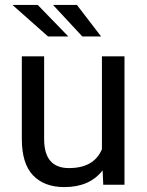

<svg xmlns="http://www.w3.org/2000/svg" viewBox="-20 -760 603 790"><path d="M69.8 -528.3H161.6V-187.5Q161.6 -68.4 263.7 -68.4Q366.7 -68.4 399.4 -146V-528.3H492.2V0H404.8L402.3 -59.1Q349.1 9.8 244.6 9.8Q162.6 9.8 116.2 -38.3Q69.8 -86.4 69.8 -188.5ZM31.2 -739.7H135.3L261.2 -609.9H177.7ZM198.2 -739.7H296.4L396 -609.9H318.8Z"/></svg>

Font: Bert Sans Medium
Style: Regular
Weight: 500
Designer: Christian Robertson, Adam Twardoch, & Cristiano Sobral
Foundry: Google
Version: Version 12.135;January 10, 2020;FontCreator 12.0.0.2547 64-b